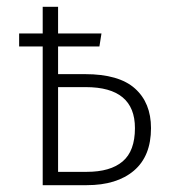

<svg xmlns="http://www.w3.org/2000/svg" viewBox="-20 -542 496 562"><path d="M422 -167Q422 -85 372 -42.5Q322 0 234 0H105V-406H36V-444H105V-522H150V-444H277L271 -406H150V-325H229Q328 -325 375 -283Q422 -241 422 -167ZM375 -167Q375 -287 231 -287H150V-39H234Q303 -39 339 -69.5Q375 -100 375 -167Z"/></svg>

Font: Fira Sans Condensed ExtraLight
Style: Regular
Weight: 275
Width: 3
Designer: Carrois Corporate & Edenspiekermann AG
Foundry: Carrois Corporate GbR & Edenspiekermann AG
Version: Version 4.203